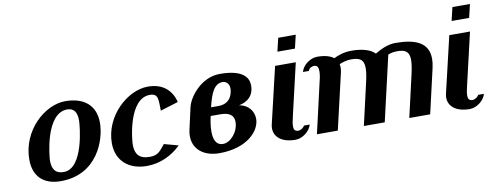

<svg xmlns="http://www.w3.org/2000/svg" viewBox="-55 -861 2900 1132"><g transform="rotate(-10 1395.0 -295.0)"><path d="M401 -324C401 -298 380 -40 260 -40C210 -40 191 -69 191 -120C191 -142 213 -400 343 -400C385 -400 401 -371 401 -324ZM520 -290C520 -397 448 -450 340 -450C217 -450 72 -321 72 -147C72 -49 128 10 234 10C451 10 520 -185 520 -290Z M568 -158C568 -54 639 10 749 10C831 10 902 -26 954 -77L869 -100C838 -63 826 -40 775 -40C711 -40 688 -72 688 -128C688 -159 711 -400 838 -400C893 -400 883 -357 886 -297L993 -330C977 -398 927 -450 835 -450C711 -450 568 -319 568 -158Z M1431 -152C1431 -194 1405 -238 1345 -248C1360 -251 1436 -265 1436 -351C1436 -398 1404 -450 1266 -450C1151 -450 1075 -344 1062 -288L1033 -159C1030 -145 1028 -132 1028 -120C1028 -36 1095 10 1183 10C1351 10 1431 -81 1431 -152ZM1214 -40C1170 -40 1158 -80 1158 -124C1158 -156 1164 -191 1170 -215H1226C1272 -215 1308 -202 1308 -155C1308 -97 1259 -40 1214 -40ZM1181 -265C1200 -346 1223 -400 1273 -400C1295 -400 1313 -383 1313 -355C1313 -332 1303 -265 1225 -265Z M1642 -600 1623 -520H1728L1747 -600ZM1648 -135 1719 -440H1595L1516 -104C1514 -96 1513 -88 1513 -80C1513 -29 1556 10 1639 10C1682 10 1727 -27 1736 -64H1702C1697 -54 1681 -40 1664 -40C1643 -40 1637 -52 1637 -70C1637 -87 1642 -110 1648 -135Z M1893 0 1971 -336C1973 -346 1974 -355 1974 -364C1974 -371 1973 -377 1972 -384C1991 -392 2017 -400 2042 -400C2092 -400 2119 -388 2119 -334C2119 -312 2114 -282 2105 -244L2049 0H2174L2264 -390C2281 -397 2299 -400 2319 -400C2365 -400 2391 -388 2391 -335C2391 -312 2386 -283 2377 -244L2321 0H2446L2507 -265C2512 -286 2514 -304 2514 -321C2514 -419 2435 -450 2316 -450C2275 -450 2232 -432 2193 -408C2167 -436 2116 -450 2053 -450C2005 -450 1970 -435 1947 -424C1927 -440 1895 -450 1848 -450C1805 -450 1759 -413 1751 -376H1785C1793 -393 1806 -400 1822 -400C1841 -400 1847 -386 1847 -364C1847 -348 1844 -327 1838 -305L1768 0Z M2685 -600 2666 -520H2771L2790 -600ZM2691 -135 2762 -440H2638L2559 -104C2557 -96 2556 -88 2556 -80C2556 -29 2599 10 2682 10C2725 10 2770 -27 2779 -64H2745C2740 -54 2724 -40 2707 -40C2686 -40 2680 -52 2680 -70C2680 -87 2685 -110 2691 -135Z"/></g></svg>

Font: Pfennig
Style: BoldItalic
Weight: 700
Italic angle: -13°
Version: Version 20100423